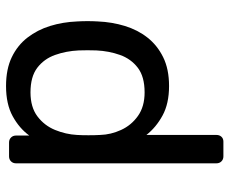

<svg xmlns="http://www.w3.org/2000/svg" viewBox="-82 -488 760 636"><g transform="rotate(-90 298.0 -170.0)"><path d="M98 190Q88 190 81.5 183.5Q75 177 75 167V-497Q75 -507 81.5 -513.5Q88 -520 98 -520H144Q154 -520 160.5 -513.5Q167 -507 167 -497V-453Q191 -486 231 -508Q271 -530 331 -530Q387 -530 426.5 -511Q466 -492 491.5 -459Q517 -426 530 -384Q543 -342 545 -294Q546 -278 546 -260Q546 -242 545 -226Q543 -179 530 -136.5Q517 -94 491.5 -61.5Q466 -29 426.5 -9.5Q387 10 331 10Q273 10 233.5 -11.5Q194 -33 169 -65V167Q169 177 163 183.5Q157 190 147 190ZM310 -71Q362 -71 391.5 -93.5Q421 -116 434 -152.5Q447 -189 449 -231Q450 -260 449 -289Q447 -331 434 -367.5Q421 -404 391.5 -426.5Q362 -449 310 -449Q261 -449 230.5 -426Q200 -403 185.5 -367.5Q171 -332 169 -295Q168 -279 168 -257Q168 -235 169 -218Q170 -183 185.5 -149Q201 -115 232 -93Q263 -71 310 -71Z"/></g></svg>

Font: Rubik Light
Style: Regular
Weight: 400
Version: Version 2.101